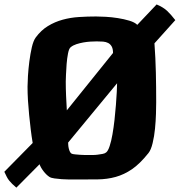

<svg xmlns="http://www.w3.org/2000/svg" viewBox="-50 -822 817 873"><path d="M747.1 -730.5 652.3 -625Q657.2 -557.6 658.7 -491.2Q660.2 -424.8 660.2 -357.4Q660.2 -337.9 659.2 -304.7Q658.2 -271.5 654.8 -236.8Q651.4 -202.1 644 -171.4Q636.7 -140.6 625 -126Q585.9 -77.1 550.3 -52.7Q514.6 -28.3 476.1 -17.6Q437.5 -6.8 392.6 -6.3Q347.7 -5.9 289.1 -5.9Q280.3 -5.9 264.2 -5.9Q248 -5.9 230.5 -7.3Q212.9 -8.8 197.8 -10.7Q182.6 -12.7 174.8 -17.6Q161.1 -26.4 147.9 -43.5Q134.8 -60.5 129.9 -75.2L24.4 31.2Q13.7 22.5 5.9 14.6Q-2 6.8 -8.3 -1Q-14.6 -8.8 -19.5 -18.6Q-24.4 -28.3 -30.3 -41L98.6 -171.9Q93.8 -200.2 89.8 -232.9Q85.9 -265.6 82.5 -299.3Q79.1 -333 77.1 -365.7Q75.2 -398.4 75.2 -427.7Q75.2 -445.3 77.1 -477.1Q79.1 -508.8 83.5 -543Q87.9 -577.1 94.7 -606.9Q101.6 -636.7 112.3 -651.4Q136.7 -684.6 168 -703.6Q199.2 -722.7 234.9 -732.4Q270.5 -742.2 309.1 -744.6Q347.7 -747.1 386.7 -747.1Q404.3 -747.1 431.2 -745.6Q458 -744.1 485.8 -739.7Q513.7 -735.4 538.1 -728Q562.5 -720.7 574.2 -709L662.1 -801.8Q692.4 -789.1 710 -772.5Q727.5 -755.9 747.1 -730.5ZM463.9 -581.1Q463.9 -599.6 458 -610.4Q452.1 -621.1 441.9 -626.5Q431.6 -631.8 418.5 -632.8Q405.3 -633.8 389.6 -633.8Q377 -633.8 360.8 -632.8Q344.7 -631.8 328.6 -628.9Q312.5 -626 297.4 -621.1Q282.2 -616.2 271.5 -607.4Q263.7 -601.6 259.3 -579.1Q254.9 -556.6 252.9 -530.8Q251 -504.9 250 -481.9Q249 -459 249 -451.2Q249 -418 250.5 -385.3Q252 -352.5 253.9 -320.3ZM482.4 -443.4 259.8 -173.8Q259.8 -170.9 260.3 -163.1Q260.7 -155.3 262.7 -147Q264.6 -138.7 268.1 -131.8Q271.5 -125 276.4 -123Q281.2 -121.1 291.5 -120.1Q301.8 -119.1 313.5 -118.2Q325.2 -117.2 335.9 -117.2Q346.7 -117.2 352.5 -117.2Q360.4 -117.2 371.6 -117.2Q382.8 -117.2 394 -118.7Q405.3 -120.1 416 -122.1Q426.8 -124 432.6 -128.9Q441.4 -135.7 448.7 -158.2Q456.1 -180.7 461.4 -211.4Q466.8 -242.2 470.7 -277.3Q474.6 -312.5 477.1 -345.2Q479.5 -377.9 481 -404.3Q482.4 -430.7 482.4 -443.4Z"/></svg>

Font: Slackey
Style: Regular
Weight: 400
Designer: Squid
Foundry: Font Diner, Inc DBA Sideshow
Version: Version 1.001